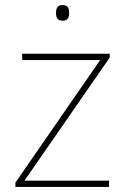

<svg xmlns="http://www.w3.org/2000/svg" viewBox="-20 -792 496 761"><path d="M227 -772C207 -772 202 -757 202 -741C202 -724 207 -710 227 -710C251 -710 254 -724 254 -741C254 -757 251 -772 227 -772ZM412 -51V-76H77L415 -564V-579H68V-554H377L41 -68V-51Z"/></svg>

Font: Noto Sans Tamil UI Thin
Style: Regular
Weight: 100
Designer: Jelle Bosma - Monotype Design Team
Foundry: Monotype Imaging Inc.
Version: Version 2.004